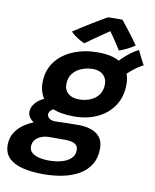

<svg xmlns="http://www.w3.org/2000/svg" viewBox="-168 -825 930 1153"><g transform="rotate(10 297.0 -249.0)"><path d="M298.5 -124Q212 -124 163.8 -147.5Q115.5 -171 96 -208.8Q76.5 -246.5 76.5 -289Q76.5 -366 117 -419.5Q157.5 -473 225 -500.5Q292.5 -528 372.5 -528Q477 -528 526 -485.2Q575 -442.5 575 -369.5Q575 -293 538.5 -237.8Q502 -182.5 439.5 -153.2Q377 -124 298.5 -124ZM176.5 249.5Q105 249.5 50.5 236.2Q-4 223 -34.2 193Q-64.5 163 -64.5 112.5Q-64.5 68.5 -42.2 34.8Q-20 1 17.5 -22.5Q55 -46 101 -59.2Q147 -72.5 194.5 -75Q225.5 -76.5 258 -77.2Q290.5 -78 334.5 -78Q405 -78 445.2 -49Q485.5 -20 485.5 38.5Q485.5 96 461 136.2Q436.5 176.5 393.5 201.5Q350.5 226.5 294.8 238Q239 249.5 176.5 249.5ZM196.5 163Q235.5 163 270.5 153.8Q305.5 144.5 327.5 124.5Q349.5 104.5 349.5 72Q349.5 53 338.8 42.5Q328 32 311 27.8Q294 23.5 275 23.5Q252 23.5 224.5 23.5Q197 23.5 173.5 23.5Q148 23.5 125.2 32.2Q102.5 41 88.8 57.8Q75 74.5 75 99.5Q75 120.5 90.5 134.8Q106 149 133.5 156Q161 163 196.5 163ZM124.5 -26.5Q73 -37.5 51.2 -58.5Q29.5 -79.5 29.5 -103.5Q29.5 -127 42.5 -147.2Q55.5 -167.5 76.5 -182Q97.5 -196.5 120 -202L196 -156Q170.5 -149 156.5 -136.5Q142.5 -124 142.5 -109.5Q142.5 -96 155.5 -85.5Q168.5 -75 194.5 -75ZM309 -230Q348 -230 379.5 -243.5Q411 -257 429.2 -283Q447.5 -309 447.5 -346.5Q447.5 -381.5 424.5 -403Q401.5 -424.5 362 -424.5Q325 -424.5 292.2 -411.2Q259.5 -398 239.2 -372Q219 -346 219 -306.5Q219 -271 243.2 -250.5Q267.5 -230 309 -230ZM545.5 -407.5 483.5 -473Q495.5 -492.5 518 -514.5Q540.5 -536.5 566.2 -555.8Q592 -575 613.5 -585Q617.5 -576 625.5 -559.5Q633.5 -543 642.2 -526.2Q651 -509.5 657 -499Q645.5 -493.5 629.8 -483.5Q614 -473.5 597.8 -460.8Q581.5 -448 567.5 -434.2Q553.5 -420.5 545.5 -407.5ZM484 -746.5Q499 -728.5 518 -703.8Q537 -679 556 -654Q575 -629 589 -608.5Q568 -592.5 541.5 -580Q515 -567.5 494.5 -560.5Q485.5 -576 474 -593.5Q462.5 -611 451 -627.8Q439.5 -644.5 431 -656.5Q422.5 -668.5 420 -672H433Q427 -668 409.8 -656.5Q392.5 -645 369.5 -629Q346.5 -613 323.5 -596.8Q300.5 -580.5 282.5 -567.5Q271.5 -571.5 254.8 -581Q238 -590.5 222 -602.2Q206 -614 197.5 -624Q224.5 -641.5 254.2 -660.5Q284 -679.5 312.2 -696.5Q340.5 -713.5 362.8 -726.8Q385 -740 396.5 -746Q404 -746 421.2 -746.5Q438.5 -747 456.8 -747Q475 -747 484 -746.5Z"/></g></svg>

Font: Grandstander Thin SemiBold
Style: Italic
Weight: 600
Italic angle: -15°
Version: Version 1.200